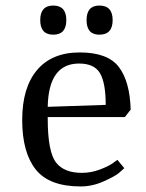

<svg xmlns="http://www.w3.org/2000/svg" viewBox="-20 -665 528 692"><path d="M152 -243V-238Q152 -116 183 -78Q212 -42 275 -42Q308 -42 340 -54Q372 -66 388 -78L403 -89L428 -59Q421 -52 408 -41Q395 -30 354 -11.5Q313 7 271 7Q157 7 108.5 -54.5Q60 -116 60 -232.5Q60 -349 113.5 -412.5Q167 -476 267.5 -476Q368 -476 408 -424Q448 -372 451 -270L430 -243ZM265 -436Q155 -436 152 -280L361 -287Q361 -366 340.5 -401Q320 -436 265 -436ZM219 -592.5Q219 -540 172 -540Q125 -540 125 -592.5Q125 -645 172 -645Q219 -645 219 -592.5ZM338 -540Q292 -540 292 -592.5Q292 -645 338 -645Q386 -645 386 -592.5Q386 -540 338 -540Z"/></svg>

Font: Caladea
Style: Regular
Weight: 400
Designer: Carolina Giovagnoli and Andres Torresi
Foundry: Carolina Giovagnoli and Andres Torresi
Version: Version 1.002